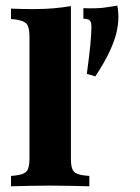

<svg xmlns="http://www.w3.org/2000/svg" viewBox="-20 -652 491 672"><path d="M313.7 -384.7 283.9 -393.5Q292.7 -457.3 296.4 -497.2Q300 -537.1 300 -558.9Q300 -574.2 294.4 -580.2Q288.7 -586.3 271.8 -586.3V-623.4Q316.9 -621.8 341.9 -625Q366.9 -628.2 390.3 -632.3Q391.9 -628.2 393.1 -616.5Q394.4 -604.8 394.4 -591.9Q394.4 -566.9 387.5 -537.5Q380.6 -508.1 363.3 -471Q346 -433.9 313.7 -384.7ZM155.6 -2.4Q119.4 -2.4 87.1 -1.6Q54.8 -0.8 18.5 0V-36.3L34.7 -37.9Q63.7 -41.1 73.4 -52.8Q83.1 -64.5 83.1 -94.4V-209.7H228.2V-94.4Q228.2 -64.5 237.5 -52.8Q246.8 -41.1 275.8 -37.9L292.7 -36.3V0Q255.6 -0.8 223.8 -1.6Q191.9 -2.4 155.6 -2.4ZM83.1 -209.7V-525Q83.1 -556.5 73.4 -568.1Q63.7 -579.8 34.7 -583.9L18.5 -585.5V-621.8Q38.7 -621 56.5 -620.6Q74.2 -620.2 97.6 -620.2Q136.3 -620.2 167.7 -623Q199.2 -625.8 228.2 -630.6V-621.8V-209.7Z"/></svg>

Font: Playfair 9pt Black
Style: Regular
Weight: 900
Designer: Claus Eggers Sørensen
Foundry: Claus Eggers Sørensen
Version: Version 2.203